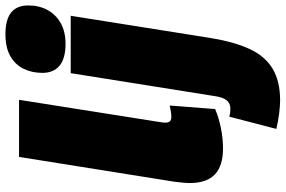

<svg xmlns="http://www.w3.org/2000/svg" viewBox="-192 -638 1050 706"><g transform="rotate(-90 333.0 -285.0)"><path d="M109 -740H319L237 -221Q236 -215 235.5 -210Q235 -205 235 -201Q235 -194 237.5 -189Q240 -184 244.5 -182Q249 -180 256 -180Q265 -180 274.5 -181.5Q284 -183 298 -186L285 -19Q255 -6 216.5 2Q178 10 140 10Q76 10 44.5 -20Q13 -50 13 -112Q13 -124 14.5 -139Q16 -154 18 -170ZM560 -790Q614 -790 640 -769Q666 -748 666 -706Q666 -666 649 -635Q632 -604 600.5 -586.5Q569 -569 525 -569Q471 -569 444.5 -591Q418 -613 418 -654Q418 -692 433 -723Q448 -754 479.5 -772Q511 -790 560 -790ZM628 -550 546 -34Q532 51 506 107.5Q480 164 434 192Q388 220 317 220Q298 220 269 216.5Q240 213 212 206L257 33Q266 36 274 36.5Q282 37 288 37Q307 37 318 22.5Q329 8 333 -23L417 -550Z"/></g></svg>

Font: Georama ExtraCondensed Thin Black
Style: Italic
Weight: 900
Italic angle: -9°
Version: Version 1.001